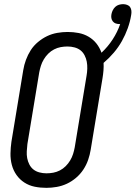

<svg xmlns="http://www.w3.org/2000/svg" viewBox="-20 -897 653 925"><path d="M203 8Q174 8 147 2.5Q120 -3 97.5 -17.5Q75 -32 59.5 -54Q44 -76 37 -102.5Q30 -129 30.5 -157.5Q31 -186 35 -214L92 -559Q96 -584 105 -608.5Q114 -633 128 -655Q142 -677 163 -694.5Q184 -712 207 -723Q230 -734 255.5 -738.5Q281 -743 306 -743Q333 -743 359 -738Q385 -733 407 -720Q429 -707 444.5 -687.5Q460 -668 469 -643Q500 -672 523 -707.5Q546 -743 559 -781H556Q546 -781 537.5 -784Q529 -787 523.5 -794Q518 -801 516.5 -810Q515 -819 517 -829Q519 -839 523.5 -848Q528 -857 535.5 -864Q543 -871 553 -874Q563 -877 573 -877Q583 -877 592.5 -873.5Q602 -870 607 -862.5Q612 -855 613 -845Q614 -835 612 -825Q607 -793 595.5 -761Q584 -729 567.5 -699.5Q551 -670 528.5 -643.5Q506 -617 479 -594Q480 -576 478.5 -557.5Q477 -539 474 -521L417 -176Q413 -151 404.5 -126.5Q396 -102 381.5 -80Q367 -58 346.5 -40.5Q326 -23 302.5 -12Q279 -1 253.5 3.5Q228 8 203 8ZM204 -62Q220 -62 236.5 -65Q253 -68 268.5 -76Q284 -84 296.5 -96.5Q309 -109 318 -124Q327 -139 332 -155Q337 -171 340 -187L397 -532Q400 -549 400.5 -566.5Q401 -584 398 -600Q395 -616 387.5 -630.5Q380 -645 368 -654.5Q356 -664 339.5 -668.5Q323 -673 305 -673Q289 -673 272.5 -670Q256 -667 240.5 -659Q225 -651 212.5 -638.5Q200 -626 191 -611Q182 -596 177 -580Q172 -564 169 -548L112 -203Q110 -186 109 -168.5Q108 -151 111 -135Q114 -119 121.5 -104.5Q129 -90 141 -80.5Q153 -71 169.5 -66.5Q186 -62 204 -62Z"/></svg>

Font: Iosevka Term Curly Oblique
Style: Regular
Weight: 400
Italic angle: -9°
Designer: Belleve Invis
Foundry: Belleve Invis
Version: Version 32.3.0